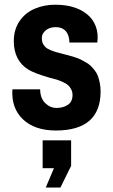

<svg xmlns="http://www.w3.org/2000/svg" viewBox="-20 -555 492 835"><path d="M417.5 -157.3Q417.5 12.6 222.4 12.6Q129.9 12.2 79.3 -36.5Q28.7 -85.1 33.9 -166.4H154.6Q155.1 -127.7 176.6 -106.6Q198.1 -85.6 226.3 -85.6Q254.6 -85.6 275 -99Q295.4 -112.5 295.4 -141.6Q295.4 -155.5 289.7 -166.4Q284.1 -177.2 276.3 -184.4Q268.5 -191.6 253.9 -198.1Q239.4 -204.6 227.6 -208.5L192 -218.1Q130.8 -235.9 103.8 -252Q40.4 -291.1 40 -375.3Q40 -427 65.4 -463.7Q90.8 -500.4 132.3 -517.6Q173.8 -534.8 220.5 -534.5Q267.2 -534.3 301.5 -523.2Q335.8 -512.2 360.3 -491.7Q384.9 -471.3 396.6 -440.1Q408.3 -408.8 403.1 -370.1H281.9Q281.5 -402.3 265.9 -419.6Q250.2 -437 222.8 -437Q195.5 -437 178.8 -422.9Q162 -408.8 162 -391Q162 -373.2 167.5 -363.6Q172.9 -354 179.8 -348.2Q186.8 -342.3 201.3 -336.4Q215.9 -330.6 226.1 -327.8Q236.3 -324.9 254.3 -320.4Q272.4 -315.8 281.1 -313.4Q289.7 -311 305.6 -306Q321.5 -301 330.4 -296.5Q339.3 -291.9 352.7 -284.3Q366.2 -276.7 374.2 -268.9Q382.3 -261.1 391.6 -249.3Q401 -237.6 405.7 -224.6Q410.5 -211.6 414 -194.2Q417.5 -176.8 417.5 -157.3ZM165.5 176.4V55.2H289.3V166.4L242.8 260.6H179L214.6 176.4Z"/></svg>

Font: Puralecka Narrow
Style: Bold
Weight: 700
Designer: Hector Gatti, Marcela Romero, Pablo Cosgaya and Nicolas Silva
Version: Version 1.004;PS 001.004;hotconv 1.0.70;makeotf.lib2.5.58329